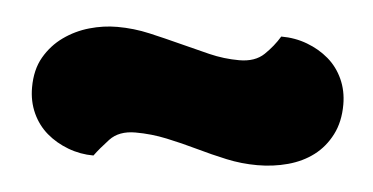

<svg xmlns="http://www.w3.org/2000/svg" viewBox="-30 -397 562 289"><g transform="rotate(5 251.5 -252.5)"><path d="M385 -354Q406 -354 424.5 -347Q443 -340 457 -328Q471 -316 479 -298.5Q487 -281 487 -260Q487 -234 477 -214.5Q467 -195 450.5 -182.5Q434 -170 412 -164Q390 -158 366 -158Q342 -158 319 -163Q296 -168 273 -174.5Q250 -181 226.5 -186Q203 -191 179 -191Q154 -191 140.5 -176.5Q127 -162 119 -151Q99 -151 80.5 -158Q62 -165 48 -177Q34 -189 26 -206.5Q18 -224 18 -245Q18 -272 29 -291Q40 -310 57.5 -322.5Q75 -335 96 -341Q117 -347 138 -347Q163 -347 187 -341.5Q211 -336 234 -330Q257 -324 279.5 -318.5Q302 -313 325 -313Q349 -313 362.5 -326Q376 -339 385 -354Z"/></g></svg>

Font: Baloo 2 Latin ExtraBold
Style: Regular
Weight: 400
Designer: Sarang Kulkarni and Ek Type
Foundry: Ek Type
Version: Version 1.001